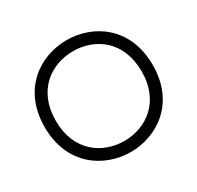

<svg xmlns="http://www.w3.org/2000/svg" viewBox="-173 -1009 1264 1230"><g transform="rotate(-30 459.5 -393.5)"><path d="M142 -393C142 -621 300 -725 460 -725C620 -725 777 -621 777 -393C777 -166 617 -62 460 -62C301 -62 142 -166 142 -393ZM460 20C656 20 859 -113 859 -393C859 -674 657 -807 460 -807C262 -807 60 -674 60 -393C60 -113 264 20 460 20Z"/></g></svg>

Font: Fabada
Style: Regular
Weight: 400
Designer: deFharo
Foundry: deFharo.com
Version: Version 4.000 2011 initial release